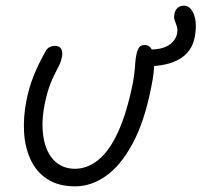

<svg xmlns="http://www.w3.org/2000/svg" viewBox="-20 -648 712 678"><path d="M497 -414Q479 -414 472 -423Q465 -432 468 -444Q470 -455 480.5 -464Q491 -473 509 -473Q551 -473 575 -488Q599 -503 605 -528Q608 -544 604.5 -555Q601 -566 597 -576Q593 -586 596 -598Q598 -612 607 -620Q616 -628 630 -628Q653 -628 665 -596Q677 -564 667 -514Q657 -465 614 -439.5Q571 -414 497 -414ZM246 10Q186 10 147 -15.5Q108 -41 88 -84.5Q68 -128 65 -181.5Q62 -235 73 -291Q82 -338 98.5 -379.5Q115 -421 140 -465Q145 -476 154 -481Q163 -486 174 -486Q190 -486 196 -475.5Q202 -465 199 -448Q196 -432 189.5 -418.5Q183 -405 174 -388Q165 -371 155.5 -345.5Q146 -320 138 -281Q128 -232 130.5 -190Q133 -148 147 -117Q161 -86 186 -69Q211 -52 245 -52Q289 -52 328 -84Q367 -116 397.5 -183Q428 -250 449 -354Q454 -382 455.5 -399Q457 -416 458 -430Q459 -444 463 -461Q466 -474 472 -481.5Q478 -489 492 -489Q507 -489 515.5 -474Q524 -459 524.5 -426Q525 -393 514 -340Q490 -218 448 -140.5Q406 -63 354 -26.5Q302 10 246 10Z"/></svg>

Font: Shantell Sans Light
Style: Italic
Weight: 300
Italic angle: -11°
Designer: Stephen Nixon, Anya Danilova, Shantell Martin
Foundry: Arrow Type
Version: Version 1.008;[ac192a2d6]